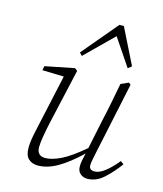

<svg xmlns="http://www.w3.org/2000/svg" viewBox="-113 -825 783 922"><g transform="rotate(15 279.0 -364.0)"><path d="M161 13Q133 13 115 -3.5Q97 -20 97 -57Q97 -86 104 -121Q111 -156 118 -186L172 -432L65 -435L69 -456L214 -485L227 -475L165 -201Q158 -170 151.5 -132.5Q145 -95 145 -75Q145 -31 187 -31Q219 -31 263.5 -52.5Q308 -74 375 -131L405 -275Q416 -323 425.5 -371.5Q435 -420 444 -468L482 -485L492 -477L415 -114Q412 -98 408.5 -81.5Q405 -65 405 -54Q405 -30 432 -30Q455 -30 483 -51.5Q511 -73 542 -111L558 -99Q525 -54 488 -20.5Q451 13 407 13Q387 13 372.5 0.5Q358 -12 358 -35Q358 -49 360.5 -63Q363 -77 369 -102Q308 -44 258 -15.5Q208 13 161 13ZM458 -550 367 -685 230 -550 217 -564 366 -741H388L476 -564Z"/></g></svg>

Font: Source Serif Pro Light
Style: Italic
Weight: 300
Italic angle: -12°
Designer: Frank Grießhammer
Foundry: Adobe Systems Incorporated
Version: Version 3.001;hotconv 1.0.111;makeotfexe 2.5.65597